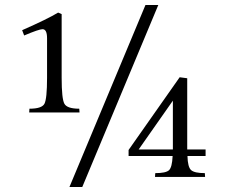

<svg xmlns="http://www.w3.org/2000/svg" viewBox="-20 -703 917 763"><path d="M256 40 558 -683H609L307 40ZM225 -394Q225 -310 236 -290.5Q247 -271 295 -271L296 -256H96L97 -271Q146 -271 156.5 -290.5Q167 -310 167 -394V-551Q167 -587 149 -587Q135 -587 76 -562L68 -583Q170 -628 211 -653L225 -647ZM667 -109V-303L531 -109ZM491 -83V-107L694 -396L724 -392V-109H797V-83H725Q726 -39 739.5 -27Q753 -15 794 -15L795 0H596L597 -15Q639 -15 651.5 -26.5Q664 -38 666 -83Z"/></svg>

Font: Gilda Display
Style: Regular
Weight: 400
Designer: Eduardo Rodriguez Tunni
Foundry: Eduardo Rodriguez Tunni
Version: Version 1.001